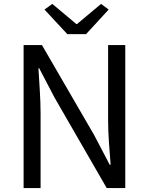

<svg xmlns="http://www.w3.org/2000/svg" viewBox="-20 -964 763 984"><path d="M101 0H188V-385C188 -462 181 -540 177 -614H181L260 -463L527 0H622V-733H534V-352C534 -276 541 -193 547 -120H542L463 -271L195 -733H101ZM325 -789H421L537 -915L498 -944L375 -841H371L248 -944L208 -915Z"/></svg>

Font: GenYoGothic2 TW R
Style: Regular
Weight: 400
Version: Version 2.100;PS 2.1;hotconv 16.6.51;makeotf.lib2.5.65220 DE